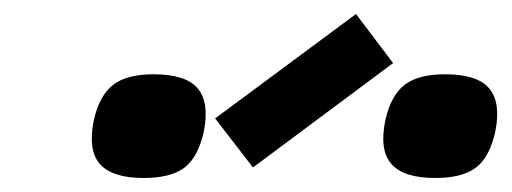

<svg xmlns="http://www.w3.org/2000/svg" viewBox="-20 -960 730 274"><path d="M601 -706Q556 -706 538.5 -726Q521 -746 530 -789Q538 -824 557.5 -839Q577 -854 615 -854Q661 -854 678 -834Q695 -814 687 -773Q679 -736 659.5 -721Q640 -706 601 -706ZM185 -706Q140 -706 122.5 -726Q105 -746 114 -789Q122 -824 141.5 -839Q161 -854 199 -854Q245 -854 262 -834Q279 -814 271 -773Q263 -736 243.5 -721Q224 -706 185 -706ZM341 -721 287 -791 488 -940 541 -870Z"/></svg>

Font: Victor Mono Thin
Style: Italic
Weight: 100
Italic angle: -12°
Monospace: yes
Designer: Rune Bjørnerås
Version: Version 1.561;gftools[0.9.30]